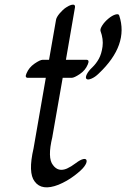

<svg xmlns="http://www.w3.org/2000/svg" viewBox="-20 -760 539 819"><path d="M488.5 -694Q530.4 -568 400.8 -446Q385.5 -431 369.9 -424.5Q354.3 -418 348.8 -423.5Q343.3 -429 350.5 -443.5Q357.8 -458 374.1 -473Q390.5 -489 401.8 -509.5Q413.1 -530 417.4 -561.5Q421.6 -593 408.7 -628Q406.4 -636 416.2 -651.5Q426.1 -667 442.3 -680.5Q458.5 -694 472.3 -698Q486.2 -702 488.5 -694ZM229.6 28Q158.1 56 127.8 14Q99 -23 123.1 -127L175.4 -428H99.4Q84.4 -428 93.1 -447Q103.3 -472 127.2 -488.5Q151.2 -505 162.2 -505H189.2L219.1 -676Q221.1 -687 234.5 -703Q247.9 -719 261.7 -728Q275.5 -737 283.6 -739Q302.1 -744 299.7 -728L261.2 -505Q305.2 -505 348.2 -505Q363.2 -505 354.4 -485Q344.2 -460 320.3 -444Q296.4 -428 285.4 -428H247.4L203.6 -178Q203.5 -177 203.4 -176Q181.5 -86 205.9 -56Q228.2 -25 265.6 -41Q283.3 -49 303.1 -64Q322.9 -79 335.6 -81.5Q348.3 -84 349.5 -74.5Q350.7 -65 339.3 -49.5Q328 -34 296.9 -10.5Q265.9 13 229.6 28Z"/></svg>

Font: Kavivanar
Style: Regular
Weight: 400
Designer: Tharique Azeez
Foundry: Tharique Azeez
Version: Version 1.88